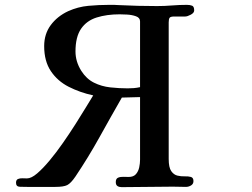

<svg xmlns="http://www.w3.org/2000/svg" viewBox="-20 -772 1040 791"><path d="M557 -684Q557 -699 540 -705Q523 -711 503 -712Q483 -713 473 -713Q420 -713 378.5 -700Q337 -687 314 -653.5Q291 -620 291 -560Q291 -518 315 -480Q336 -447 367 -431.5Q398 -416 434.5 -412Q471 -408 506 -408Q519 -408 531.5 -409Q544 -410 557 -413ZM780 -729Q780 -719 766 -711.5Q752 -704 743 -704H698Q683 -704 679 -699Q675 -694 675 -680V-117Q675 -82 685.5 -67Q696 -52 711 -48.5Q726 -45 741 -45.5Q756 -46 766.5 -43Q777 -40 777 -26Q777 -14 767 -8Q757 -2 746 -2Q733 -2 719.5 -2.5Q706 -3 692 -3Q640 -3 587 -2Q534 -1 481 -1Q471 -1 464 -5.5Q457 -10 457 -22Q457 -36 466.5 -40Q476 -44 489 -43.5Q502 -43 510 -43Q530 -43 540 -54.5Q550 -66 553.5 -82.5Q557 -99 557 -114V-372L482 -370Q435 -288 389.5 -206Q344 -124 291 -45Q272 -17 257 -9.5Q242 -2 208 -2H92Q78 -2 62 -2.5Q46 -3 46 -19Q46 -31 54 -34.5Q62 -38 73 -37.5Q84 -37 91 -37Q109 -37 133 -57.5Q157 -78 184.5 -111Q212 -144 239.5 -183.5Q267 -223 291.5 -261.5Q316 -300 335 -331.5Q354 -363 364 -379Q309 -391 263 -414.5Q217 -438 189.5 -479Q162 -520 162 -582Q162 -632 189 -668.5Q216 -705 261 -726Q301 -744 344 -748Q387 -752 430 -752Q440 -752 449.5 -752Q459 -752 469 -751Q509 -749 548 -748Q587 -747 627 -747Q658 -747 688.5 -749.5Q719 -752 750 -752Q763 -752 771.5 -748.5Q780 -745 780 -729Z"/></svg>

Font: Kaisei HarunoUmi
Style: Bold
Weight: 700
Designer: Font-Kai, 金井和夫
Foundry: KAZUO KANAI
Version: Version 5.003